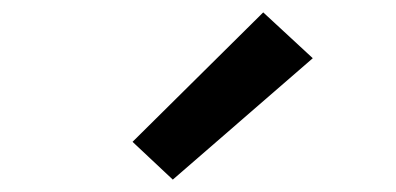

<svg xmlns="http://www.w3.org/2000/svg" viewBox="-20 -828 640 310"><path d="M259 -538 194 -599 405 -808 485 -734Z"/></svg>

Font: Iosevka Custom SmBdEx
Style: Regular
Weight: 600
Width: 7
Monospace: yes
Designer: Belleve Invis
Foundry: Belleve Invis
Version: Version 11.2.4; ttfautohint (v1.8.4)